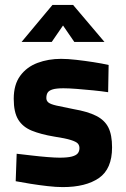

<svg xmlns="http://www.w3.org/2000/svg" viewBox="-20 -751 512 783"><path d="M236 12Q209 12 174 8Q139 4 104.5 -1.5Q70 -7 44 -12L48 -124Q75 -121 108.5 -117Q142 -113 173.5 -110.5Q205 -108 223 -108Q255 -108 272.5 -112.5Q290 -117 297 -125.5Q304 -134 304 -147Q304 -158 297.5 -165.5Q291 -173 269 -180Q247 -187 201 -194Q147 -203 110 -218Q73 -233 54.5 -263Q36 -293 36 -348Q36 -406 62.5 -442Q89 -478 133 -494.5Q177 -511 229 -511Q256 -511 291 -507Q326 -503 361.5 -497.5Q397 -492 423 -486L421 -375Q395 -379 360 -382.5Q325 -386 292.5 -388.5Q260 -391 239 -391Q210 -391 195 -386.5Q180 -382 174.5 -373.5Q169 -365 169 -351Q169 -340 177.5 -333Q186 -326 210 -320.5Q234 -315 280 -306Q338 -296 372.5 -278.5Q407 -261 422 -231Q437 -201 437 -150Q437 -62 383.5 -25Q330 12 236 12ZM68 -580 194 -731H278L406 -580H283L237 -647L191 -580Z"/></svg>

Font: Titillium Web
Style: Bold
Weight: 700
Designer: Mohamed Gaber, Accademia di Belle Arti di Urbino
Foundry: Kief Type Foundry, Accademia di Belle Arti di Urbino
Version: Version 3.000